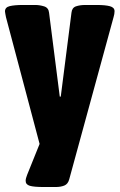

<svg xmlns="http://www.w3.org/2000/svg" viewBox="-34 -545 480 771"><path d="M142 206Q102 206 85.5 201Q69 196 69 181Q69 172 75 157L125 33L-10 -476Q-11 -483 -12.5 -489Q-14 -495 -14 -499Q-14 -516 5.5 -520.5Q25 -525 57 -525H108Q125 -525 143 -519.5Q161 -514 163 -494L206 -157H210L253 -494Q255 -514 271 -519.5Q287 -525 308 -525H355Q389 -525 407.5 -520Q426 -515 426 -500Q426 -489 422 -476L244 175Q239 194 224.5 200Q210 206 189 206Z"/></svg>

Font: Asap Condensed Black
Style: Regular
Weight: 900
Width: 3
Designer: Pablo Cosgaya
Foundry: Omnibus-Type
Version: Version 3.001; ttfautohint (v1.8.4.7-5d5b)